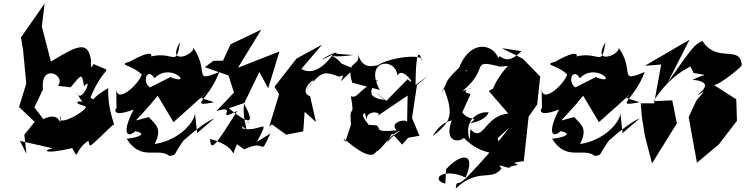

<svg xmlns="http://www.w3.org/2000/svg" viewBox="-20 -834 4228 1089"><path d="M271 -476 212 -704 214 -656 233 -814 99 -622 111 -549 129 -360 88 -227 177 -143 118 -70 130 38 93 -35 278 7C217 21 236 42 390 6C430 84 396 21 481 -36C496 2 463 22 621 -126C645 -109 588 -193 594 -339L595 -335C485 -272 525 -260 493 -280C576 -486 638 -410 511 -471C488 -429 499 -476 495 -500C474 -625 381 -549 233 -464ZM314 -100C338 -120 318 -207 226 -158L175 -225L224 -327C206 -478 357 -410 309 -347L381 -339C448 -420 443 -417 457 -344C511 -412 442 -231 410 -313L506 -165C486 -305 344 -253 470 -231C457 -190 284 -107 327 -178Z M1098 -79 1085 -199C1094 -156 1007 -40 857 -17C901 -105 866 -124 824 -170C713 -145 734 -116 881 -299L858 -319L964 -141L1155 -312L1120 -278L1195 -254C1044 -226 1162 -261 1224 -426C1069 -361 1170 -429 1077 -562C1079 -521 922 -461 1001 -595C977 -437 969 -559 808 -506C839 -487 886 -581 718 -485C640 -463 728 -469 784 -411C767 -355 634 -232 639 -342L641 -216C645 -239 590 -156 738 -213C676 -95 691 -42 748 -90C813 -77 775 -55 698 -47C782 85 874 -2 942 51C990 37 946 66 1037 -60C965 24 1100 -123 1196 -163ZM1011 -318 949 -398 830 -338 848 -330C774 -353 814 -462 856 -390C945 -484 1080 -346 949 -395Z M1365 13C1505 -54 1444 70 1514 -77L1438 -30C1517 -183 1461 -81 1355 -105C1342 -161 1467 -127 1334 -139C1417 -56 1350 -124 1364 -246C1402 -178 1441 -86 1278 -220L1366 -250L1451 -426L1501 -333L1565 -542L1330 -450L1462 -666L1288 -583L1245 -490L1191 -489L1141 -453L1276 -406L1307 -309L1207 -204C1342 -245 1187 -135 1326 -205C1206 -15 1175 33 1172 -46C1357 5 1274 92 1324 -16Z M1889 -529C1899 -561 1720 -448 1869 -526C1866 -522 1781 -390 1689 -443L1807 -581L1662 -502L1537 -342L1563 -300L1507 -116L1522 -129L1603 -70L1700 -89L1708 -200L1772 -142L1739 -288C1647 -321 1840 -452 1715 -320C1804 -428 1808 -434 1904 -399C1972 -434 1840 -299 1987 -444L1918 -473C1851 -553 1809 -496 1983 -522Z M2359 -64 2317 -165 2345 -352C2391 -389 2450 -436 2337 -352C2338 -506 2350 -570 2374 -489C2388 -533 2188 -509 2123 -464C2091 -459 2032 -440 2010 -532C2030 -449 1935 -502 1978 -365L2134 -324C2041 -495 2224 -514 2234 -405C2263 -466 2354 -325 2292 -385L2171 -262L2103 -316L2166 -262C2186 -275 2011 -256 2125 -383C2003 -317 2012 -275 1970 -288C1998 -132 1951 -283 1976 -85C1984 -184 1985 -168 1939 -30C1884 -103 2070 103 2113 27C2145 16 2201 -84 2251 -92C2159 -37 2128 60 2204 -77L2261 -14C2347 -112 2345 -106 2258 -46ZM2060 -153C2052 -215 2163 -200 2116 -173L2292 -292L2289 -138C2295 -166 2179 -142 2231 -95C2099 -81 2143 -106 2115 -123L2058 -127C2117 -86 2005 -185 2050 -192Z M2803 -51 2867 -108C2790 -13 2786 6 2615 185C2687 33 2601 26 2510 126L2506 208C2416 183 2495 114 2622 173C2578 230 2570 177 2565 235C2694 114 2767 198 2825 121C2783 80 2878 135 2874 111C2985 91 2820 96 2951 80L2982 -208L2963 -150L3027 -242L3044 -400L2945 -501L2826 -561L2938 -544C2838 -443 2816 -545 2806 -504C2777 -588 2638 -615 2577 -431C2688 -434 2665 -458 2620 -428C2645 -490 2559 -386 2627 -493C2471 -341 2540 -397 2481 -305L2499 -329C2561 -170 2528 -139 2434 -61C2492 -168 2577 -149 2542 -151C2476 38 2694 -62 2587 -81C2655 8 2735 36 2823 40ZM2854 -373 2752 -318 2863 -190C2725 -177 2724 -21 2648 -101L2644 -40C2603 -171 2715 -205 2752 -196C2722 -126 2570 -131 2643 -132C2705 -180 2642 -140 2602 -197L2649 -301C2554 -319 2736 -356 2603 -318C2763 -447 2639 -501 2816 -456L2860 -460C2905 -501 2802 -418 2768 -309Z M3511 -79 3498 -199C3507 -156 3420 -40 3270 -17C3314 -105 3279 -124 3237 -170C3126 -145 3147 -116 3294 -299L3271 -319L3377 -141L3568 -312L3533 -278L3608 -254C3457 -226 3575 -261 3637 -426C3482 -361 3583 -429 3490 -562C3492 -521 3335 -461 3414 -595C3390 -437 3382 -559 3221 -506C3252 -487 3299 -581 3131 -485C3053 -463 3141 -469 3197 -411C3180 -355 3047 -232 3052 -342L3054 -216C3058 -239 3003 -156 3151 -213C3089 -95 3104 -42 3161 -90C3226 -77 3188 -55 3111 -47C3195 85 3287 -2 3355 51C3403 37 3359 66 3450 -60C3378 24 3513 -123 3609 -163ZM3424 -318 3362 -398 3243 -338 3261 -330C3187 -353 3227 -462 3269 -390C3358 -484 3493 -346 3362 -395Z M3914 -420C4012 -402 3976 -418 3908 -381C3908 -381 4044 -377 3939 -299C3947 -291 4011 -356 3930 -264L3886 -170L3933 89L4058 -16L4160 -149L4156 -271L4029 -352C4058 -349 4201 -465 4187 -466C4179 -582 4045 -473 3964 -602C3920 -580 3915 -578 3767 -366L3891 -609L3638 -461L3730 -468L3690 -248H3614L3621 -169L3638 -63L3678 93L3819 -134L3793 -265L3686 -260C3838 -491 3960 -437 3878 -494Z"/></svg>

Font: Asimov Silicon
Style: Regular
Weight: 400
Designer: Google
Version: Version 2.000980; 2014